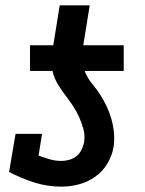

<svg xmlns="http://www.w3.org/2000/svg" viewBox="-20 -689 540 717"><path d="M92 -424V-520H179L203 -669H315L291 -520H442V-424ZM210 8Q157 8 108 -7.5Q59 -23 14 -47L38 -189H137L124 -108Q143 -101 164.5 -94.5Q186 -88 209 -88Q223 -88 238 -92Q253 -96 265 -105.5Q277 -115 284 -129Q291 -143 294 -157Q298 -183 291.5 -207Q285 -231 275 -253Q265 -275 251.5 -295Q238 -315 223.5 -334Q209 -353 196.5 -373.5Q184 -394 177.5 -418Q171 -442 172.5 -468Q174 -494 179 -520H291Q286 -493 287.5 -466.5Q289 -440 299 -417Q309 -394 325 -375Q341 -356 354.5 -335Q368 -314 378.5 -291.5Q389 -269 396 -244.5Q403 -220 405.5 -193.5Q408 -167 404 -140Q399 -109 381.5 -79Q364 -49 335.5 -29Q307 -9 274.5 -0.5Q242 8 210 8Z"/></svg>

Font: Iosevka Curly Slab
Style: Bold Italic
Weight: 700
Italic angle: -9°
Monospace: yes
Designer: Belleve Invis
Foundry: Belleve Invis
Version: Version 22.1.2; ttfautohint (v1.8.4)